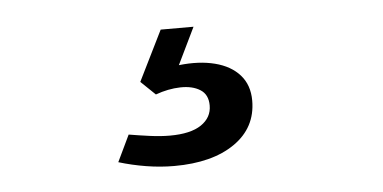

<svg xmlns="http://www.w3.org/2000/svg" viewBox="-31 -48 662 332"><g transform="rotate(-5 300.0 117.5)"><path d="M260 236Q236 236 211.5 232Q187 228 164 221L186 175Q204 178 222.5 180.5Q241 183 257 183Q293 183 311.5 170.5Q330 158 330 137Q330 118 316.5 109.5Q303 101 282 101.5Q261 102 239 110L214 86L257 -1H314L283 63Q318 59 345.5 66Q373 73 388.5 90.5Q404 108 404 135Q404 182 365 209Q326 236 260 236Z"/></g></svg>

Font: Murecho Thin SemiBold
Style: Regular
Weight: 600
Version: Version 1.010